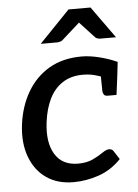

<svg xmlns="http://www.w3.org/2000/svg" viewBox="-52 -760 580 808"><g transform="rotate(-5 237.5 -356.0)"><path d="M226 7Q159 7 112 -25.5Q65 -58 43 -117.5Q21 -177 31 -255Q41 -331 76 -390.5Q111 -450 168.5 -483.5Q226 -517 306 -517Q339 -517 379.5 -507Q420 -497 455 -481L448 -421H392Q373 -429 351.5 -434.5Q330 -440 303 -440Q254 -440 218.5 -417Q183 -394 162.5 -352.5Q142 -311 135 -255Q124 -170 154.5 -119.5Q185 -69 252 -69Q289 -69 315 -81.5Q341 -94 358 -106Q375 -118 386 -118Q398 -118 404 -110L428 -73Q387 -30 334 -11.5Q281 7 226 7ZM379 -437 448 -421 438 -343H401Q390 -343 385.5 -348.5Q381 -354 380 -363ZM139 -585 268 -719H361L457 -585H391Q378 -585 370 -592L307 -660L231 -592Q227 -589 221 -587Q215 -585 208 -585Z"/></g></svg>

Font: Aleo Medium
Style: Italic
Weight: 500
Italic angle: -7°
Designer: Alessio Laiso
Foundry: Alessio Laiso
Version: Version 2.001;gftools[0.9.29]